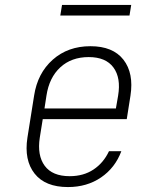

<svg xmlns="http://www.w3.org/2000/svg" viewBox="-20 -747 640 777"><path d="M255 10Q163 10 120 -44.5Q77 -99 91 -190L118 -360Q132 -451 193.5 -505.5Q255 -560 346 -560Q437 -560 479.5 -505.5Q522 -451 508 -360L493 -265H153L141 -190Q130 -118 161 -76Q192 -34 262 -34Q318 -34 358.5 -61Q399 -88 421 -135H471Q446 -68 389 -29Q332 10 255 10ZM160 -308H449L458 -360Q470 -432 439 -474Q408 -516 339 -516Q269 -516 224 -474.5Q179 -433 168 -360ZM224 -684 231 -727H511L504 -684Z"/></svg>

Font: NKDuy Mono Thin
Style: Italic
Weight: 100
Italic angle: -9°
Monospace: yes
Designer: NKDuy
Foundry: NKDuy
Version: Version 2.251; ttfautohint (v1.8.4.7-5d5b)